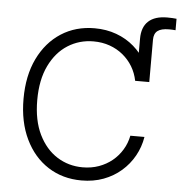

<svg xmlns="http://www.w3.org/2000/svg" viewBox="-56 -875 886 939"><g transform="rotate(5 386.5 -405.5)"><path d="M603.5 -498.5V-706.1Q603.5 -762.7 635 -791.7Q666.5 -820.8 727.5 -820.8Q740.7 -820.8 752.9 -820.1Q765.1 -819.3 772.9 -818.4V-762.2Q764.6 -763.2 755.9 -763.4Q747.1 -763.7 740.7 -763.7Q702.6 -763.7 684.8 -750Q667 -736.3 667 -706.1V-498.5ZM378.4 9.8Q285.6 9.8 214.1 -36.1Q142.6 -82 102.1 -166Q61.5 -250 61.5 -363.3Q61.5 -477.5 102.1 -561.3Q142.6 -645 214.1 -691.2Q285.6 -737.3 378.4 -737.3Q436.5 -737.3 485.6 -719.2Q534.7 -701.2 572.3 -668.5Q609.9 -635.7 634 -592.5Q658.2 -549.3 667 -498.5H597.7Q590.3 -536.1 571.3 -567.9Q552.2 -599.6 523.4 -623.3Q494.6 -647 458 -659.9Q421.4 -672.9 378.4 -672.9Q309.1 -672.9 252.4 -637Q195.8 -601.1 162.4 -532Q128.9 -462.9 128.9 -363.3Q128.9 -263.7 162.6 -194.8Q196.3 -126 252.7 -90.3Q309.1 -54.7 378.4 -54.7Q421.4 -54.7 458 -67.9Q494.6 -81.1 523.2 -104.5Q551.8 -127.9 571 -159.7Q590.3 -191.4 597.7 -229H667Q658.7 -178.7 634.5 -135.5Q610.4 -92.3 572.8 -59.6Q535.2 -26.9 486.1 -8.5Q437 9.8 378.4 9.8Z"/></g></svg>

Font: Inter 16pt Light
Style: Regular
Weight: 300
Version: Version 4.001;git-66647c0bb